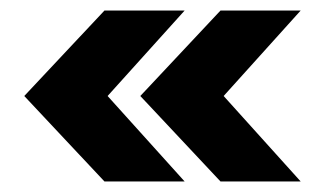

<svg xmlns="http://www.w3.org/2000/svg" viewBox="-20 -435 632 364"><path d="M330 -91H178L26 -253L178 -415H330L184 -253ZM404 -253 550 -91H398L246 -253L398 -415H550Z"/></svg>

Font: Hind Jalandhar
Style: Bold
Weight: 700
Designer: Namrata Goyal
Foundry: Indian Type Foundry
Version: Version 0.702;PS 1.0;hotconv 1.0.81;makeotf.lib2.5.63406